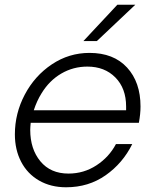

<svg xmlns="http://www.w3.org/2000/svg" viewBox="-20 -783 657 813"><path d="M43 -214Q43 -303 85 -382.5Q127 -462 199.5 -510.5Q272 -559 359 -559Q461 -559 518 -497Q575 -435 575 -332Q575 -300 568 -263H110Q108 -243 108 -233Q108 -152 151 -100Q194 -48 270 -48Q335 -48 388.5 -83Q442 -118 471 -173H540Q500 -92 427.5 -41Q355 10 260 10Q195 10 145.5 -18.5Q96 -47 69.5 -98Q43 -149 43 -214ZM514 -316V-332Q514 -409 468.5 -455Q423 -501 350 -501Q290 -501 239.5 -471.5Q189 -442 156 -388Q136 -356 123 -316ZM390 -609H333L477 -763H553Z"/></svg>

Font: Open Sauce One Light Italic
Style: Regular
Weight: 300
Italic angle: -10°
Designer: Alfredo Marco Pradil
Foundry: Creative Sauce Fz LLC
Version: Version 1.477